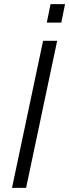

<svg xmlns="http://www.w3.org/2000/svg" viewBox="-20 -907 334 927"><path d="M206 -798H276L294 -887H224ZM38 0H106L256 -710H188Z"/></svg>

Font: Geist Light
Style: Italic
Weight: 300
Italic angle: -12°
Designer: Basement.studio, Andrés Briganti, Mateo Zaragoza
Foundry: Basement.studio, Vercel, Andrés Briganti, Guido Ferreyra, Mateo Zaragoza
Version: Version 1.500